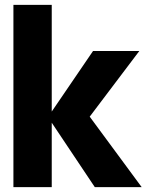

<svg xmlns="http://www.w3.org/2000/svg" viewBox="-20 -770 618 790"><path d="M35.2 0V-750H192.9V-311L362.8 -560.1H553.2L349.1 -290L563 0H370.1L192.9 -265.1V0Z"/></svg>

Font: TASA Explorer
Style: Regular
Weight: 900
Designer: Weizhong Zhang
Foundry: Local Remote
Version: Version 1.000;Glyphs 3.1.2 (3151)